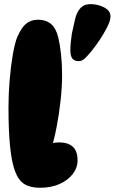

<svg xmlns="http://www.w3.org/2000/svg" viewBox="-20 -884 542 906"><path d="M169 2Q123 2 95 -15.5Q67 -33 51 -76Q35 -118 27.5 -193.5Q20 -269 20 -376Q20 -440 25.5 -506Q31 -572 40.5 -626.5Q50 -681 61 -708Q80 -753 103 -772Q126 -791 160 -791Q196 -791 220 -771.5Q244 -752 255 -707Q263 -674 268 -628Q273 -582 273 -531Q273 -474 266 -410.5Q259 -347 247.5 -286.5Q236 -226 220 -175L129 -166Q158 -188 193.5 -200Q229 -212 260 -212Q301 -212 323.5 -191.5Q346 -171 346 -128Q346 -92 323 -62.5Q300 -33 260.5 -15.5Q221 2 169 2ZM325 -604Q312 -615 312 -647Q312 -679 319 -725Q327 -763 334.5 -794.5Q342 -826 359 -845Q374 -862 398 -864Q422 -866 446 -859Q470 -852 484 -841Q502 -827 501.5 -805Q501 -783 481 -747Q468 -722 450 -695Q432 -668 413.5 -645Q395 -622 380 -608Q367 -596 351.5 -595.5Q336 -595 325 -604Z"/></svg>

Font: DynaPuff
Style: Bold
Weight: 700
Designer: Toshi Omagari, Jennifer Daniel
Foundry: Google Fonts
Version: Version 2.000